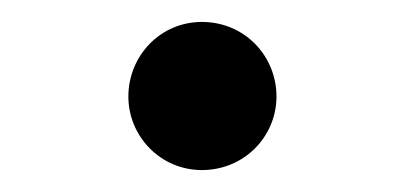

<svg xmlns="http://www.w3.org/2000/svg" viewBox="-20 -450 369 175"><path d="M164 -295C203 -295 232 -326 232 -362C232 -399 203 -430 164 -430C126 -430 97 -399 97 -362C97 -326 126 -295 164 -295Z"/></svg>

Font: Source Han Serif CN Medium
Style: Regular
Weight: 500
Designer: Ryoko NISHIZUKA 西塚涼子 (kana & ideographs); Frank Grießhammer (Latin, Greek & Cyrillic); Wenlong ZHANG 张文龙 (bopomofo); San
Foundry: Adobe
Version: Version 2.002;hotconv 1.1.0;makeotfexe 2.6.0